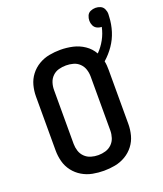

<svg xmlns="http://www.w3.org/2000/svg" viewBox="-163 -1008 949 1121"><g transform="rotate(-20 312.0 -447.5)"><path d="M288 8Q323 8 357.5 1.5Q392 -5 422.5 -23Q453 -41 474.5 -69Q496 -97 505 -131Q514 -165 514 -200V-535Q514 -549 513 -563.5Q512 -578 509 -591Q543 -621 568.5 -658Q594 -695 607.5 -738Q621 -781 623 -826V-827Q623 -831 623.5 -835.5Q624 -840 624 -844Q624 -860 617 -875Q610 -890 595.5 -896.5Q581 -903 565 -903Q549 -903 534 -896.5Q519 -890 512.5 -875Q506 -860 506 -844Q506 -829 512.5 -814.5Q519 -800 533 -793Q547 -786 562 -786Q554 -747 534.5 -711.5Q515 -676 487 -648Q468 -682 435.5 -704Q403 -726 365 -734.5Q327 -743 288 -743Q253 -743 218.5 -736.5Q184 -730 153.5 -712Q123 -694 101.5 -666Q80 -638 71 -604Q62 -570 62 -535V-200Q62 -165 71 -131Q80 -97 101.5 -69Q123 -41 153.5 -23Q184 -5 218.5 1.5Q253 8 288 8ZM288 -89Q265 -89 243 -95.5Q221 -102 204.5 -118Q188 -134 181 -156Q174 -178 174 -200V-535Q174 -558 181 -580Q188 -602 204.5 -618Q221 -634 243 -640Q265 -646 288 -646Q311 -646 333 -640Q355 -634 371.5 -618Q388 -602 395 -580Q402 -558 402 -535V-200Q402 -178 395 -156Q388 -134 371.5 -118Q355 -102 333 -95.5Q311 -89 288 -89Z"/></g></svg>

Font: Iosevka Sparkle Semibold
Style: Regular
Weight: 600
Designer: Belleve Invis
Foundry: Belleve Invis
Version: Version 4.5.0; ttfautohint (v1.8.3)